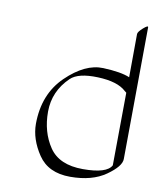

<svg xmlns="http://www.w3.org/2000/svg" viewBox="-71 -607 557 692"><g transform="rotate(10 208.0 -261.0)"><path d="M379.9 -359.9 380.9 -518.1Q380.9 -526.4 398.4 -541.7Q416 -557.1 416 -548.8L412.1 -66.4Q412.1 -39.6 362.3 -4.6Q312.5 30.3 232.4 30.3Q152.3 30.3 115.2 -24.9Q78.1 -80.1 78.1 -136.2Q78.6 -245.6 147.5 -312.3Q216.3 -378.9 282.5 -376.2Q348.6 -373.5 379.9 -359.9ZM379.4 -303.2Q377.4 -304.2 372.6 -308.6Q341.8 -337.4 269.5 -340.1Q197.3 -342.8 169.4 -315.9Q113.8 -262.2 113.5 -187.5Q113.3 -112.8 149.7 -58.8Q186 -4.9 273.2 -4.9Q360.4 -4.9 377 -37.1Z"/></g></svg>

Font: ML-NILA06
Style: Regular
Weight: 400
Designer: CLT@C-DIT
Version: Version ML-NILA06 1.0